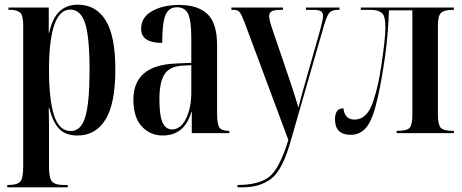

<svg xmlns="http://www.w3.org/2000/svg" viewBox="-20 -568 1972 819"><path d="M11 231H269V221H251Q215 221 202 206.5Q189 192 189 143V32Q189 -4 189 -38.5Q189 -73 188 -108H190Q204 -50 231 -20Q258 10 311 10Q388 10 430 -58Q472 -126 472 -272Q472 -415 430.5 -481.5Q389 -548 312 -548Q214 -548 190 -428H188V-536H16V-526H23Q51 -526 65 -515Q79 -504 79 -460V143Q79 192 66.5 206.5Q54 221 16 221H11ZM282 -9Q232 -9 210.5 -76.5Q189 -144 189 -268Q189 -527 280 -527Q324 -527 343 -469Q362 -411 362 -268Q362 -131 344 -70Q326 -9 282 -9Z M674 10Q767 10 796 -90H798V0H958V-10H955Q926 -10 916 -24Q906 -38 906 -85V-375Q906 -469 865 -508Q824 -547 744 -547Q675 -547 628.5 -520.5Q582 -494 582 -445Q582 -385 672 -385Q672 -471 686 -504Q700 -537 735 -537Q769 -537 782.5 -508.5Q796 -480 796 -406V-300L730 -297Q549 -290 549 -143Q549 -67 585 -28.5Q621 10 674 10ZM714 -16Q687 -16 673.5 -45Q660 -74 660 -145Q660 -216 681 -250Q702 -284 756 -288L796 -290V-173Q796 -108 773.5 -62Q751 -16 714 -16Z M993 231H1014Q1090 231 1138 193.5Q1186 156 1221 30L1361 -456Q1374 -500 1384.5 -513Q1395 -526 1423 -526H1428V-536H1285V-526H1314Q1340 -526 1349 -520Q1358 -514 1358 -500Q1358 -487 1347 -445L1284 -223Q1275 -193 1267 -163Q1259 -133 1253 -109Q1242 -145 1235.5 -166Q1229 -187 1213 -234L1143 -440Q1128 -482 1128 -499Q1128 -513 1138.5 -519.5Q1149 -526 1180 -526H1187V-536H967V-526H975Q994 -526 1002 -516.5Q1010 -507 1023 -473L1210 29Q1172 153 1127.5 187Q1083 221 993 221Z M1476 7Q1519 7 1545.5 -28Q1572 -63 1592 -155Q1608 -227 1622 -323.5Q1636 -420 1639 -524H1739V-79Q1739 -36 1727.5 -23Q1716 -10 1678 -10H1672V0H1916V-10H1910Q1872 -10 1860 -23Q1848 -36 1848 -79V-460Q1848 -500 1861 -513Q1874 -526 1912 -526H1916V-536H1519V-526H1560Q1592 -526 1608 -513.5Q1624 -501 1624 -451Q1624 -426 1619 -381.5Q1614 -337 1607 -291Q1600 -245 1594 -217Q1574 -125 1551 -91.5Q1528 -58 1492 -58Q1450 -58 1445 -106Q1409 -106 1409 -59Q1409 7 1476 7Z"/></svg>

Font: Noto Serif Display Condensed Semi
Style: Regular
Weight: 600
Width: 3
Designer: Monotype Design Team
Foundry: Monotype Imaging Inc.
Version: Version 1.900